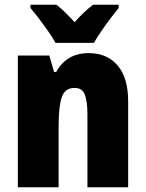

<svg xmlns="http://www.w3.org/2000/svg" viewBox="-20 -786 611 806"><path d="M353 -563Q429 -563 473.5 -511.5Q518 -460 518 -360V0H347V-306Q347 -361 336 -389Q325 -417 293 -417Q253 -417 239.5 -378.5Q226 -340 226 -250V0H55V-553H187L207 -484H216Q259 -563 353 -563ZM213 -606Q203 -625 183.5 -653Q164 -681 143.5 -708Q123 -735 108 -752V-766H217Q235 -752 253 -734.5Q271 -717 293 -693Q315 -717 334 -735Q353 -753 371 -766H478V-752Q463 -734 443 -707.5Q423 -681 404.5 -654Q386 -627 374 -606Z"/></svg>

Font: Noto Sans Malayalam Condensed Black
Style: Regular
Weight: 900
Width: 3
Designer: Jelle Bosma - Monotype Design Team
Foundry: Monotype Imaging Inc.
Version: Version 2.104; ttfautohint (v1.8.4.7-5d5b)